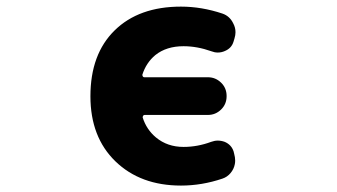

<svg xmlns="http://www.w3.org/2000/svg" viewBox="-20 -580 1040 592"><path d="M538.1 -7.8Q413.1 -7.8 335.9 -82.5Q258.8 -157.2 258.8 -283.2Q258.8 -413.1 333.5 -486.3Q408.2 -559.6 538.1 -559.6Q601.6 -559.6 666 -538.1Q688.5 -530.3 699.2 -507.8Q706.1 -495.1 706.1 -480.5Q706.1 -471.7 703.1 -461.9L700.2 -452.1Q694.3 -431.6 673.8 -422.9Q663.1 -418 651.4 -418Q641.6 -418 631.8 -421.9Q587.9 -437.5 545.9 -437.5Q493.2 -437.5 459 -410.2Q430.7 -386.7 418.9 -349.6Q418.9 -346.7 420.4 -344.2Q421.9 -341.8 424.8 -341.8H621.1Q644.5 -341.8 661.6 -325.2Q678.7 -308.6 678.7 -284.2V-283.2Q678.7 -258.8 661.6 -242.2Q644.5 -225.6 621.1 -225.6H425.8Q422.9 -225.6 421.4 -223.1Q419.9 -220.7 419.9 -217.8Q431.6 -180.7 460.9 -156.2Q496.1 -127 545.9 -127Q588.9 -127 630.9 -142.6Q641.6 -146.5 651.4 -146.5Q662.1 -146.5 672.9 -142.6Q693.4 -133.8 700.2 -113.3L702.1 -105.5Q705.1 -94.7 705.1 -85Q705.1 -79.1 704.1 -74.2Q701.2 -58.6 690.9 -46.4Q680.7 -34.2 666 -29.3Q602.5 -7.8 538.1 -7.8Z"/></svg>

Font: Rounded Mgen+ 2m bold
Style: Bold
Weight: 700
Designer: [Source Han Sans]
Ryoko NISHIZUKA  (kana & ideographs); Paul D. Hunt (Latin, Greek & Cyrillic); Wenlong ZHANG  (bopomofo
Version: Version 1.059.20150602